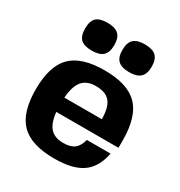

<svg xmlns="http://www.w3.org/2000/svg" viewBox="-173 -850 922 982"><g transform="rotate(30 288.0 -359.0)"><path d="M179 -202Q185 -140 211 -111Q237 -82 288 -82Q331 -82 353.5 -99.5Q376 -117 386 -156H526Q509 -69 453 -29.5Q397 10 288 10Q152 10 91 -51.5Q30 -113 30 -250Q30 -387 91 -448.5Q152 -510 288 -510Q424 -510 485 -447.5Q546 -385 546 -246V-202ZM289 -418Q236 -418 209.5 -386.5Q183 -355 178 -286H399Q399 -356 373 -387Q347 -418 289 -418ZM179 -728Q224 -728 244.5 -708.5Q265 -689 265 -646Q265 -603 244.5 -583.5Q224 -564 179 -564Q133 -564 113 -583Q93 -602 93 -646Q93 -690 113 -709Q133 -728 179 -728ZM399 -728Q445 -728 465.5 -708.5Q486 -689 486 -646Q486 -603 465 -583.5Q444 -564 399 -564Q354 -564 333.5 -583.5Q313 -603 313 -646Q313 -689 333.5 -708.5Q354 -728 399 -728Z"/></g></svg>

Font: Fivo Sans
Style: Regular
Weight: 700
Designer: Alexander Slobzheninov
Foundry: Alexander Slobzheninov
Version: 1.0